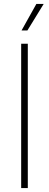

<svg xmlns="http://www.w3.org/2000/svg" viewBox="-20 -964 251 984"><path d="M88.5 0V-740H122.5V0ZM90.5 -808 166.5 -944H204L120.5 -808Z"/></svg>

Font: Encode Sans SC SemiCondensed Thin
Style: Regular
Weight: 250
Width: 4
Designer: Multiple Designers
Foundry: Impallari Type
Version: Version 3.002